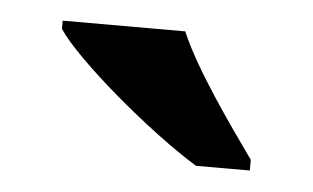

<svg xmlns="http://www.w3.org/2000/svg" viewBox="-28 -801 376 231"><g transform="rotate(5 160.0 -686.0)"><path d="M215 -606H280V-619C253 -657 207 -721 188 -766H40V-756C63 -721 156 -642 215 -606Z"/></g></svg>

Font: Noto Serif Bengali SemiCondensed
Style: Bold
Weight: 700
Width: 4
Designer: Juan Bruce, Universal Thirst, Indian Type Foundry and the Monotype Design Team.
Foundry: Monotype Imaging Inc.
Version: Version 2.003